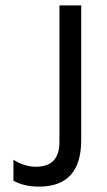

<svg xmlns="http://www.w3.org/2000/svg" viewBox="-20 -694 398 714"><path d="M30 -22V-100Q70 -74 114 -74Q201 -74 201 -166V-674H282V-173Q282 0 125 0Q69 0 30 -22Z"/></svg>

Font: Hind Regular
Style: Regular
Weight: 400
Designer: Manushi Parikh, Satya Rajpurohit
Foundry: Indian Type Foundry
Version: Version 1.201;PS 1.0;hotconv 1.0.78;makeotf.lib2.5.61930; tt